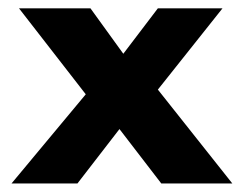

<svg xmlns="http://www.w3.org/2000/svg" viewBox="-20 -430 582 450"><path d="M350 -220 524.5 0H358L260 -127.5L161.5 0H7L181 -209L24.5 -410.5H192L269 -304L350 -410.5H501.5Z"/></svg>

Font: League Spartan
Style: Bold
Weight: 700
Foundry: The League of Moveable Type
Version: Version 2.002